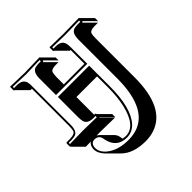

<svg xmlns="http://www.w3.org/2000/svg" viewBox="-180 -577 977 977"><g transform="rotate(-45 308.5 -88.5)"><path d="M251 161.1Q261.2 162.6 272 163.1Q343.8 163.1 371.1 43Q382.8 -10.3 382.8 -74.2V-155.3H234.4V-27.8H238.8Q241.7 -27.8 243.7 -26.4L245.1 -22L301.8 34.7V55.7L245.1 -1L244.1 1L300.8 57.6L192.4 55.7L168 56.2Q175.3 59.6 179.7 64L236.3 120.6Q244.6 130.4 247.6 143.6Q249.5 154.3 251 161.1ZM382.8 -345.2H377.4L320.8 -401.9Q317.9 -402.3 317.4 -403.3Q316.4 -405.8 315.9 -407.2V-429.2L316.9 -431.2L415 -429.2L527.8 -431.2L528.8 -429.2L585.4 -372.6V-350.6L528.8 -407.2Q526.9 -402.8 522.9 -401.9L579.6 -345.2H554.7Q524.4 -345.2 518.1 -330.6Q514.6 -319.8 514.6 -297.4V-17.6Q514.6 203.1 384.3 244.6Q356 253.4 323.7 253.4Q236.8 252.9 191.4 208L134.8 151.4Q108.4 124 107.9 95.2Q108.9 67.9 126 56.6L89.4 57.6L33.2 1L32.2 -1V-22.9Q33.7 -26.9 37.1 -27.8H63Q95.2 -28.8 100.6 -44.4Q103.5 -54.2 104 -75.2V-345.2H93.8L37.1 -401.9Q34.2 -402.3 33.2 -403.3Q32.2 -405.8 32.2 -407.2V-429.2L33.2 -431.2L136.2 -428.2L244.1 -431.2L245.1 -429.2L301.8 -372.6V-351.6L245.1 -408.2Q245.1 -402.3 238.8 -401.9L295.4 -345.2H275.4Q244.1 -345.2 238.3 -330.6Q234.9 -319.8 234.4 -298.3V-246.1H382.8ZM393.1 -74.2Q393.1 81.5 336.4 143.6Q308.6 172.4 272 172.9Q199.7 172.9 183.6 101.6Q182.1 95.2 181.2 88.9Q175.3 63 146 62Q119.1 64 118.2 95.2Q118.2 131.8 161.1 160.2Q203.6 187 267.1 187Q428.7 187 446.3 -24.4Q448.2 -48.8 448.2 -74.2V-354Q448.2 -400.4 473.1 -408.7Q483.4 -411.6 498 -412.1H519V-420.9L415 -418.9L326.2 -420.9V-412.1H341.8Q383.3 -412.1 390.6 -381.3Q393.1 -370.1 393.1 -354V-235.8H168V-355Q168 -401.4 195.3 -409.2Q205.6 -411.6 219.2 -412.1H234.9V-420.9L136.2 -418L42 -420.9V-412.1H63Q104.5 -412.1 111.8 -380.4Q114.3 -369.6 113.8 -355V-75.2Q113.8 -31.2 89.4 -22Q78.6 -18.6 63 -18.1H42V-9.3L135.7 -11.2L234.9 -9.3V-18.1H218.8Q179.2 -19 171.4 -45.4Q168 -57.6 168 -75.2V-222.2H393.1Z"/></g></svg>

Font: Linux Biolinum Shadow O
Style: Regular
Weight: 400
Designer: Philipp H. Poll
Foundry: Philipp H. Poll
Version: Version 1.0.4